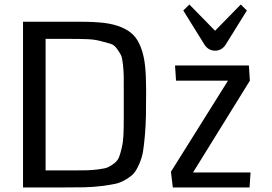

<svg xmlns="http://www.w3.org/2000/svg" viewBox="-20 -823 1194 843"><path d="M81.1 0ZM621.6 -427.7Q621.6 -360.8 620.8 -317.6Q620.1 -274.4 616.2 -229.2Q612.3 -184.1 607.9 -157.7Q603.5 -131.3 591.6 -103.8Q579.6 -76.2 568.1 -62.7Q556.6 -49.3 533.2 -35.2Q509.8 -21 487.3 -16.1Q464.8 -11.2 426.5 -6.3Q388.2 -1.5 351.3 -0.7Q314.5 0 257.8 0H81.1V-727.5H333Q394.5 -727.5 437 -722.4Q479.5 -717.3 512.9 -703.4Q546.4 -689.5 566.4 -668.5Q586.4 -647.5 599.4 -612.5Q612.3 -577.6 616.9 -534.2Q621.6 -490.7 621.6 -427.7ZM523.4 -426.3Q523.4 -471.2 523.2 -491Q522.9 -510.7 519.8 -540.5Q516.6 -570.3 511 -581.3Q505.4 -592.3 493.2 -609.4Q481 -626.5 464.6 -631.1Q448.2 -635.7 421.6 -642.8Q395 -649.9 362.3 -651.1Q329.6 -652.3 282.7 -652.3H180.2V-74.7H297.4Q339.4 -74.7 362.8 -75.4Q386.2 -76.2 413.6 -79.6Q440.9 -83 453.9 -88.6Q466.8 -94.2 481.9 -106.2Q497.1 -118.2 502.9 -133.5Q508.8 -148.9 514.6 -174.1Q520.5 -199.2 522 -229.5Q523.4 -259.8 523.4 -302.7ZM730.5 0ZM1075.7 0H738.8L730.5 -68.8L981 -468.8H752.9L748.5 -535.6H1072.8L1077.1 -468.8L827.6 -65.9H1080.1ZM811.5 -803.2 924.3 -688 1037.1 -803.2 1064 -776.9 970.2 -626Q953.1 -600.6 924.3 -600.6Q895.5 -600.6 878.4 -626L784.7 -776.9Z"/></svg>

Font: Coda
Style: Regular
Weight: 400
Designer: vernon adams
Foundry: vernon adams
Version: Version 2.001; ttfautohint (v0.8) -r 50 -G 200 -x